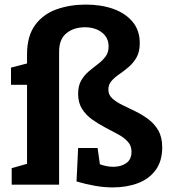

<svg xmlns="http://www.w3.org/2000/svg" viewBox="-20 -806 737 838"><path d="M453 -415Q453 -392 470 -376.5Q487 -361 513.5 -348Q540 -335 570 -320.5Q600 -306 627 -286Q654 -266 671 -236.5Q688 -207 688 -163Q688 -103 659.5 -64Q631 -25 582 -6.5Q533 12 472 12Q434 12 394.5 5Q355 -2 314 -14L321 -160H406L416 -89Q446 -78 475 -78Q508 -78 531 -94Q554 -110 554 -144Q554 -170 537.5 -188Q521 -206 494 -220.5Q467 -235 437.5 -250.5Q408 -266 381.5 -285Q355 -304 338 -331Q321 -358 321 -396Q321 -432 334.5 -455Q348 -478 367.5 -494.5Q387 -511 407 -526Q427 -541 440.5 -559Q454 -577 454 -603Q454 -642 424.5 -664.5Q395 -687 351 -687Q302 -687 270 -661Q238 -635 238 -581V0H31V-72L98 -91V-436H28V-511L98 -529V-568Q98 -649 133.5 -697Q169 -745 227.5 -765.5Q286 -786 354 -786Q422 -786 475 -767Q528 -748 559 -710.5Q590 -673 590 -618Q590 -580 576 -555.5Q562 -531 541.5 -513.5Q521 -496 500.5 -482Q480 -468 466.5 -452.5Q453 -437 453 -415Z"/></svg>

Font: Bitter
Style: Bold
Weight: 700
Designer: Sol Matas, and Bitter project Authors
Foundry: Sol Matas
Version: Version 2.001